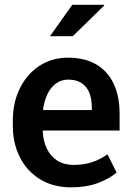

<svg xmlns="http://www.w3.org/2000/svg" viewBox="-20 -782 562 812"><path d="M280.8 10.3Q206.1 10.3 150.6 -23.2Q95.2 -56.6 64.7 -115.7Q34.2 -174.8 34.2 -251V-271.5Q34.2 -348.6 64.2 -408.9Q94.2 -469.2 147 -503.7Q199.7 -538.1 267.1 -538.1Q338.9 -538.1 387.5 -509.3Q436 -480.5 460.9 -427.5Q485.8 -374.5 485.8 -300.3V-230H161.6L160.6 -227.5Q162.6 -186 178 -153.8Q193.4 -121.6 221.9 -103Q250.5 -84.5 291.5 -84.5Q334.5 -84.5 369.6 -96.2Q404.8 -107.9 434.6 -129.4L473.1 -52.2Q441.9 -25.9 393.6 -7.8Q345.2 10.3 280.8 10.3ZM163.6 -316.4H368.2V-329.1Q368.2 -363.8 357.7 -389.9Q347.2 -416 325 -430.7Q302.7 -445.3 268.6 -445.3Q238.8 -445.3 216.3 -428.7Q193.8 -412.1 180.4 -383.5Q167 -355 162.1 -318.8ZM191.4 -628.9 285.6 -761.7H419.9L420.9 -758.8L287.6 -628.9H195.3Z"/></svg>

Font: Roboto Slab LO Medium
Style: Regular
Weight: 500
Designer: Google
Version: Version 2.000